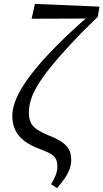

<svg xmlns="http://www.w3.org/2000/svg" viewBox="-20 -764 530 984"><path d="M272 200 242 180Q256 157 265 134.5Q274 112 274 89Q274 68 267.5 53Q261 38 242 26Q223 14 185 0Q136 -18 105 -41.5Q74 -65 58.5 -97Q43 -129 43 -170Q43 -201 56 -239Q69 -277 97.5 -322.5Q126 -368 172.5 -423.5Q219 -479 286.5 -546Q354 -613 446 -692L433 -649V-669L142 -668L159 -744L490 -730L481 -678Q397 -597 337 -532Q277 -467 236.5 -416.5Q196 -366 172 -325.5Q148 -285 138 -251.5Q128 -218 128 -188Q128 -159 136.5 -138.5Q145 -118 167 -102.5Q189 -87 227 -71Q271 -54 296.5 -36.5Q322 -19 333.5 2.5Q345 24 345 55Q345 79 337 101.5Q329 124 313.5 147.5Q298 171 272 200Z"/></svg>

Font: Source Serif 4 18pt
Style: Italic
Weight: 400
Italic angle: -12°
Designer: Frank Grießhammer
Foundry: Adobe Systems Incorporated
Version: Version 4.004;hotconv 1.0.116;makeotfexe 2.5.65601